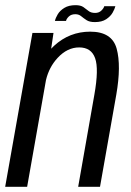

<svg xmlns="http://www.w3.org/2000/svg" viewBox="-38 -723 506 743"><path d="M-18 0 87.5 -595.5H169L160 -534.5Q165.5 -540.5 171.5 -546Q231 -600.5 311 -600.5Q395.5 -600.5 413.5 -534.5Q431.5 -468.5 412 -356.5L349 0H264.5L327 -355.5Q345 -456.5 330 -498Q315 -539.5 268.5 -539.5Q222.5 -539.5 185 -499Q152 -463.5 140 -413.5L67 0ZM329 -637.5Q308.5 -637.5 297 -645Q285.5 -652.5 276.2 -660.2Q267 -668 253.5 -668Q237.5 -668 228.2 -659Q219 -650 217.5 -642H174.5Q177 -653.5 185.5 -667.8Q194 -682 211 -692.5Q228 -703 254.5 -703Q274 -703 284.8 -695.5Q295.5 -688 304.8 -680.5Q314 -673 330 -673Q345 -673 354.2 -682Q363.5 -691 365.5 -699H408.5Q406 -688.5 397.8 -674Q389.5 -659.5 372.8 -648.5Q356 -637.5 329 -637.5Z"/></svg>

Font: Anybody
Style: Italic
Weight: 400
Italic angle: -10°
Designer: Tyler Finck
Foundry: Etcetera Type Company
Version: Version 1.010; ttfautohint (v1.8.3) -l 8 -r 50 -G 200 -x 14 